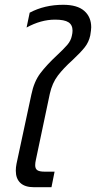

<svg xmlns="http://www.w3.org/2000/svg" viewBox="-20 -782 401 802"><path d="M46 -69Q46 -83 49 -98L111 -387Q122 -441 148.5 -476Q175 -511 218 -551Q246 -577 261 -594.5Q276 -612 280 -632Q283 -644 283 -654Q283 -678 266 -689Q249 -700 210 -700Q151 -700 91 -667L104 -729Q166 -762 244 -762Q303 -762 332 -736.5Q361 -711 361 -668Q361 -658 357 -634Q351 -606 334 -584.5Q317 -563 284 -532Q245 -497 221.5 -466Q198 -435 188 -390L130 -115Q127 -102 127 -92Q127 -77 136 -71Q145 -65 166 -65H208L195 0H122Q84 0 65 -18Q46 -36 46 -69Z"/></svg>

Font: Prompt Light
Style: Italic
Weight: 300
Italic angle: -12°
Designer: Katatrad Team
Foundry: CadsonDemak
Version: Version 1.000